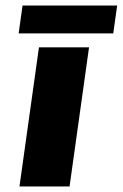

<svg xmlns="http://www.w3.org/2000/svg" viewBox="-20 -670 441 690"><path d="M230 0H50L120 -500H300ZM47 -550 61 -650H401L387 -550Z"/></svg>

Font: Fivo Sans Modern Heavy
Style: Regular
Weight: 900
Designer: Alexander Slobzheninov
Foundry: Alexander Slobzheninov
Version: 1.0